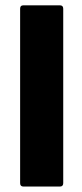

<svg xmlns="http://www.w3.org/2000/svg" viewBox="-20 -686 303 706"><path d="M66.5 0Q54 0 54 -12.5V-654Q54 -666.5 66.5 -666.5H200Q212.5 -666.5 212.5 -654V-12.5Q212.5 0 200 0Z"/></svg>

Font: Jaro
Style: Regular
Weight: 400
Designer: Agyei Archer, Celine Hurka, Mirko Velimirović
Version: Version 1.000